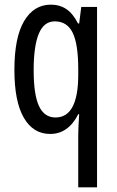

<svg xmlns="http://www.w3.org/2000/svg" viewBox="-20 -567 502 827"><path d="M317 18Q317 1 318 -22Q319 -45 321 -75H317Q274 10 196 10Q123 10 82.5 -60Q42 -130 42 -266Q42 -406 84 -476.5Q126 -547 199 -547Q237 -547 265.5 -528Q294 -509 316 -466H321L330 -537H398V240H317ZM219 -61Q317 -61 317 -245V-270Q317 -377 293 -426Q269 -475 216 -475Q169 -475 147 -421.5Q125 -368 125 -265Q125 -159 148 -110Q171 -61 219 -61Z"/></svg>

Font: Noto Sans Lao UI ExtCond
Style: Regular
Weight: 400
Width: 2
Designer: Monotype Design Team
Foundry: Monotype Imaging Inc.
Version: Version 2.000; ttfautohint (v1.8.4.7-5d5b)